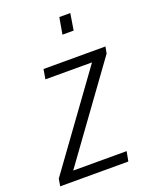

<svg xmlns="http://www.w3.org/2000/svg" viewBox="-158 -797 684 871"><g transform="rotate(-20 184.0 -361.5)"><path d="M-21 0 -15 -35 307 -479H82L90 -526H389L383 -494L59 -47H317L308 0ZM224 -643 238 -723H291L278 -643Z"/></g></svg>

Font: Archivo Condensed ExtraLight
Style: Italic
Weight: 250
Width: 3
Italic angle: -10°
Designer: Hector Gatti
Foundry: Omnibus-Type
Version: Version 2.001